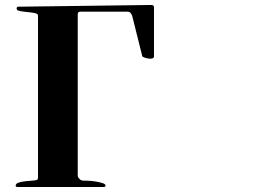

<svg xmlns="http://www.w3.org/2000/svg" viewBox="-20 -760 1040 773"><path d="M311 -33Q316 -33 331.5 -32.5Q347 -32 363.5 -29.5Q380 -27 392.5 -23Q405 -19 405 -13Q405 -7 397 -7H51Q49 -7 46 -8Q43 -9 43 -12Q43 -21 55.5 -25Q68 -29 83.5 -30.5Q99 -32 113 -33Q127 -34 131 -37Q131 -38 132 -40.5Q133 -43 133 -44V-697Q133 -705 119.5 -707.5Q106 -710 90 -711.5Q74 -713 60.5 -715.5Q47 -718 47 -725Q47 -733 53 -733L590 -740Q600 -740 600 -730V-534Q600 -527 594 -525Q588 -523 580 -524Q572 -525 564 -527.5Q556 -530 553 -533L513 -693Q511 -701 506.5 -707Q502 -713 493 -713H303Q293 -713 293 -703V-51L296 -44L304 -36L311 -33Z"/></svg>

Font: SoukouMincho
Style: Regular
Weight: 400
Designer: Dr. Ken Lunde (project architect, glyph set definition & overall production); Masataka HATTORI  (production & ideograph 
Foundry: Adobe Systems Incorporated
Version: Version 1.00